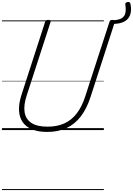

<svg xmlns="http://www.w3.org/2000/svg" viewBox="-20 -1334 1364 1969"><path d="M464 19Q370 19 307 -8Q244 -35 211 -84Q178 -133 175 -202.5Q172 -272 199 -357L443 -1111Q446 -1121 453 -1125.5Q460 -1130 476 -1130Q490 -1130 496.5 -1125.5Q503 -1121 499 -1110L253 -352Q221 -254 232.5 -182.5Q244 -111 302.5 -73Q361 -35 468 -35Q566 -35 640 -68.5Q714 -102 767 -171Q820 -240 854 -345L1103 -1111Q1106 -1121 1113 -1125.5Q1120 -1130 1135 -1130Q1165 -1130 1158 -1110L909 -341Q870 -220 808.5 -140Q747 -60 661.5 -20.5Q576 19 464 19ZM1317 -1298Q1327 -1252 1322 -1213Q1317 -1174 1294.5 -1145.5Q1272 -1117 1230.5 -1102.5Q1189 -1088 1127 -1089L1139 -1126Q1199 -1129 1229 -1148Q1259 -1167 1266 -1202Q1273 -1237 1265 -1288Q1263 -1298 1269.5 -1304.5Q1276 -1311 1286.5 -1313Q1297 -1315 1306 -1311.5Q1315 -1308 1317 -1298ZM0 605H1045V615H0ZM0 -20H1045V0H0ZM0 -505H1045V-500H0ZM0 -1125H1045V-1115H0Z"/></svg>

Font: Playwrite CU Guides
Style: Regular
Weight: 400
Designer: Veronika Burian, José Scaglione
Foundry: TypeTogether
Version: Version 1.003